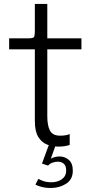

<svg xmlns="http://www.w3.org/2000/svg" viewBox="-20 -722 458 956"><path d="M271 8Q240.5 8 213.8 -2.5Q187 -13 170.2 -40.8Q153.5 -68.5 153.5 -120V-476.5H25.5V-531H117.5Q144 -531 148.8 -537Q153.5 -543 153.5 -573V-702.5H215.5V-531H385.5V-476.5H215.5V-142.5Q215.5 -97 228.8 -71.8Q242 -46.5 279 -46.5Q310 -46.5 327 -54.5V-0.5Q318.5 3 303.5 5.5Q288.5 8 271 8ZM277 57Q302.5 57 322.5 74Q342.5 91 342.5 128Q342.5 171.5 309.2 192.8Q276 214 233 214Q206 214 184.8 208Q163.5 202 156.5 197L171 168.5Q177 172.5 194.2 179Q211.5 185.5 236 185.5Q267 185.5 288.2 170.2Q309.5 155 309.5 127Q309.5 104 297.8 93.5Q286 83 267.5 83Q254.5 83 240.5 88.2Q226.5 93.5 219.5 102.5L189 92.5L223 0H257.5L233 68Q253.5 57 277 57Z"/></svg>

Font: Epilogue Light
Style: Regular
Weight: 300
Designer: Tyler Finck
Foundry: Etcetera Type Co
Version: Version 2.111; ttfautohint (v1.8.3)